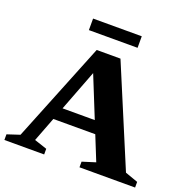

<svg xmlns="http://www.w3.org/2000/svg" viewBox="-152 -993 1115 1134"><g transform="rotate(20 406.0 -426.5)"><path d="M188.5 -215.5V-293H538V-215.5ZM736 -64 816.5 -35.5V0H467V-35.5L550 -61.5L342 -576.5H362.5L165.5 -62L245 -35.5V0H-5V-35.5L74 -61.5L325.5 -686H475ZM242 -780.5V-853H548V-780.5Z"/></g></svg>

Font: Newsreader
Style: Bold
Weight: 700
Designer: Hugues Gentile
Foundry: Production Type
Version: Version 1.003